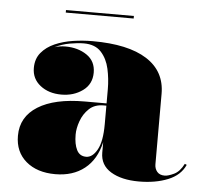

<svg xmlns="http://www.w3.org/2000/svg" viewBox="-46 -617 728 676"><g transform="rotate(5 318.5 -279.5)"><path d="M160.5 -569H400.5V-560H160.5ZM254.5 -254H331.5V-304.5Q331.5 -340.5 323.8 -375.8Q316 -411 294.8 -434.2Q273.5 -457.5 233.5 -457.5Q212.5 -457.5 184.2 -452.5Q156 -447.5 131.5 -435Q150 -441 170 -441Q214 -441 245.5 -419.8Q277 -398.5 277 -358Q277 -317 245.2 -294Q213.5 -271 170 -271Q125 -271 95.2 -294.5Q65.5 -318 65.5 -356Q65.5 -388.5 83.5 -410.2Q101.5 -432 130.8 -444.8Q160 -457.5 194.8 -462.8Q229.5 -468 263.5 -468Q389.5 -468 455.5 -426Q521.5 -384 521.5 -304.5V-55.5Q521.5 -40 530.5 -29.2Q539.5 -18.5 557.5 -18.5Q569.5 -18.5 590 -28.2Q610.5 -38 624.5 -66L631.5 -63Q615 -25.5 571 -7.8Q527 10 468.5 10Q407 10 369.2 -13Q331.5 -36 331.5 -80V-117Q317.5 -55 276.2 -22.5Q235 10 173 10Q108.5 10 69.5 -23.2Q30.5 -56.5 30.5 -113.5Q30.5 -180.5 89.2 -217.2Q148 -254 254.5 -254ZM276 -60.5Q298.5 -60.5 315 -90Q331.5 -119.5 331.5 -180.5V-246H321.5Q290 -246 270.5 -227.5Q251 -209 241.8 -183.2Q232.5 -157.5 232.5 -135Q232.5 -101.5 242.8 -81Q253 -60.5 276 -60.5Z"/></g></svg>

Font: Bodoni* 24pt Fatface
Style: Regular
Weight: 900
Version: Version 2.3